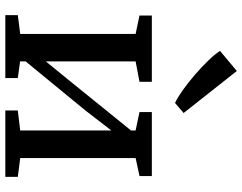

<svg xmlns="http://www.w3.org/2000/svg" viewBox="-114 -796 910 722"><g transform="rotate(90 341.0 -435.0)"><path d="M37 0V-47L107.5 -56V-490L38.5 -504.5V-551H287.5V-504.5L211 -490V-152.5L282 -239.5L470.5 -472.5V-490L401.5 -504.5V-551H642V-504.5L574.5 -490V-56L645 -47V0H395.5V-47L470.5 -56V-398.5L394.5 -300L211 -76.5V-55.5L273.5 -47V0ZM366.5 -638.5Q347 -647.5 318.8 -667.5Q290.5 -687.5 260.8 -713.2Q231 -739 206.8 -764.2Q182.5 -789.5 171.5 -807.5L247 -870.5L405 -670.5L367.5 -638.5Z"/></g></svg>

Font: Merriweather 28pt
Style: Regular
Weight: 400
Version: Version 2.100